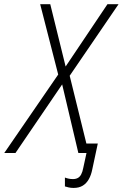

<svg xmlns="http://www.w3.org/2000/svg" viewBox="-78 -734 588 921"><path d="M274.9 167.5Q261.7 167.5 251.2 165Q240.7 162.6 233.4 160.2V117.7Q242.2 121.1 251.5 123Q260.7 125 272 125Q285.6 125 295.4 119.6Q305.2 114.3 311.5 102.3Q317.9 90.3 321.3 71.8L336.9 0H297.9L220.2 -329.1L-3.9 0H-57.6L201.2 -376.5L114.7 -713.9H163.1L236.8 -415L437.5 -713.9H490.7L256.3 -370.6L336.4 -45.4H391.1L364.7 78.1Q359.4 105.5 348.1 125.5Q336.9 145.5 319.1 156.5Q301.3 167.5 274.9 167.5Z"/></svg>

Font: Open Sans SemiCondensed Light
Style: Italic
Weight: 300
Width: 4
Italic angle: -12°
Designer: Monotype Design Team
Foundry: Monotype Imaging Inc.
Version: Version 3.000